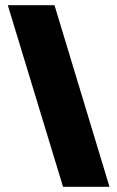

<svg xmlns="http://www.w3.org/2000/svg" viewBox="-20 -720 452 740"><path d="M402 0H223L10 -700H190Z"/></svg>

Font: FFF_AZADLIQ Black
Style: Regular
Weight: 900
Designer: bBox Type GmbH
Foundry: bBox Type GmbH
Version: Version 1.001